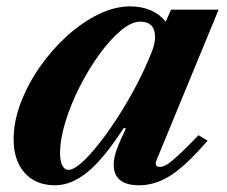

<svg xmlns="http://www.w3.org/2000/svg" viewBox="-20 -554 692 585"><path d="M148 10.5Q89 10.5 55.2 -27.2Q21.5 -65 21.5 -130Q21.5 -183.5 43 -240.2Q64.5 -297 101 -349.5Q137.5 -402 183.5 -443.8Q229.5 -485.5 279.2 -510Q329 -534.5 376 -534.5Q447 -534.5 485 -488L501 -524.5H646L457.5 -67.5Q448.5 -45.5 467 -45.5Q477 -45.5 489.8 -53.5Q502.5 -61.5 524.8 -82.2Q547 -103 585 -142L612.5 -125.5Q549 -51.5 501.5 -20.5Q454 10.5 404 10.5Q326.5 10.5 326.5 -52.5Q326.5 -73 335.5 -98Q344.5 -123 363.5 -162.5L357 -164Q296.5 -70.5 247 -30Q197.5 10.5 148 10.5ZM189 -36.5Q206.5 -36.5 236.5 -65.5Q266.5 -94.5 301.8 -142.8Q337 -191 371.2 -250Q405.5 -309 431 -368.5Q444 -398 448.2 -413.2Q452.5 -428.5 452.5 -441Q452.5 -488 407 -488Q380.5 -488 348 -460.8Q315.5 -433.5 283 -388.8Q250.5 -344 223.2 -290.5Q196 -237 179.5 -183.5Q163 -130 163 -86.5Q163 -63.5 169.8 -50Q176.5 -36.5 189 -36.5Z"/></svg>

Font: Libre Caslon Text Bold
Style: Italic
Weight: 700
Italic angle: -22.583°
Designer: Pablo Impallari, Rodrigo Fuenzalida, Katja Schimmel
Foundry: Pablo Impallari, Rodrigo Fuenzalida
Version: Version 2.000